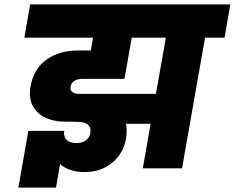

<svg xmlns="http://www.w3.org/2000/svg" viewBox="-20 -760 1060 867"><path d="M994 -590H906L802 0H625L660 -201H549Q552 -186 552 -169Q552 -153 549 -134Q537 -67 486.5 -25Q436 17 361 17Q293 17 251 -19L233 87H63L108 -169H270Q269 -164 269 -159Q269 -140 282.5 -127Q296 -114 325 -114Q351 -114 368 -126.5Q385 -139 388 -160Q389 -165 389 -170Q389 -187 375.5 -198.5Q362 -210 326 -210Q286 -210 260 -211Q192 -215 153.5 -249.5Q115 -284 115 -337Q115 -353 118 -371Q133 -451 191 -491.5Q249 -532 331 -532H390L400 -590H90L116 -740H1020ZM684 -336 729 -590H575L542 -404H353Q332 -404 317 -395.5Q302 -387 299 -369Q298 -366 298 -362Q298 -351 308 -343.5Q318 -336 340 -336Z"/></svg>

Font: Fz Poppins ExtBd
Style: Italic
Weight: 800
Italic angle: -10°
Designer: Ninad Kale (Devanagari), Jonny Pinhorn (Latin)
Foundry: Indian Type Foundry
Version: Vit hóa bi Vntype.Com & FontZin.Com